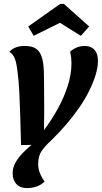

<svg xmlns="http://www.w3.org/2000/svg" viewBox="-20 -766 523 986"><path d="M118 200Q84 200 64.5 179.5Q45 159 45 123Q45 94 60 68Q75 42 97.5 19Q120 -4 142 -22L88 -21Q86 -103 84 -171Q82 -239 79 -297Q76 -355 69 -405Q64 -447 55 -468Q46 -489 28 -500Q43 -516 62.5 -523Q82 -530 107 -530Q145 -530 165 -516Q185 -502 194 -474.5Q203 -447 205 -405Q206 -390 206 -362.5Q206 -335 206.5 -296Q207 -257 207 -204L206 -98Q245 -150 276.5 -207Q308 -264 327.5 -324Q347 -384 347 -443Q347 -456 345.5 -470.5Q344 -485 340 -500Q353 -513 372.5 -521.5Q392 -530 415 -530Q436 -530 451 -521.5Q466 -513 474.5 -496Q483 -479 483 -453Q483 -420 471 -381Q459 -342 438 -299.5Q417 -257 387 -213.5Q357 -170 320.5 -127.5Q284 -85 243 -45Q212 -17 194 9Q176 35 176 77Q176 100 185.5 124Q195 148 209 166Q193 183 169 191.5Q145 200 118 200ZM153 -582 125 -630 289 -746H308L438 -630L395 -582L288 -649Z"/></svg>

Font: Sansita Swashed Light Medium
Style: Regular
Weight: 500
Version: Version 1.003